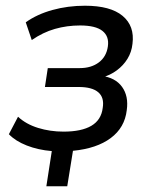

<svg xmlns="http://www.w3.org/2000/svg" viewBox="-20 -520 530 671"><path d="M142 131 161 8Q113 4 73.5 -11.5Q34 -27 11 -51L43 -112Q71 -86 113 -73Q155 -60 202 -60Q265 -60 299.5 -80.5Q334 -101 339 -143Q345 -179 323.5 -197.5Q302 -216 255 -216H137L147 -282H259Q299 -282 325.5 -302Q352 -322 357 -358Q362 -393 338 -412Q314 -431 260 -431Q214 -431 172 -419Q130 -407 91 -380L70 -442Q109 -470 163 -485Q217 -500 277 -500Q366 -500 408.5 -464.5Q451 -429 443 -367Q440 -338 425.5 -314.5Q411 -291 388 -274Q365 -257 336 -249L334 -255Q383 -249 406.5 -216.5Q430 -184 423 -135Q416 -74 367 -37.5Q318 -1 235 7L215 131Z"/></svg>

Font: Nunito Sans 10pt SemiCondensed Medium
Style: Italic
Weight: 500
Width: 4
Italic angle: -9°
Designer: Vernon Adams
Foundry: Vernon Adams
Version: Version 3.101;gftools[0.9.27]